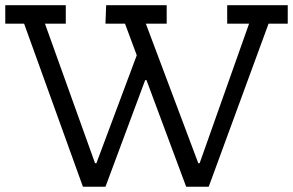

<svg xmlns="http://www.w3.org/2000/svg" viewBox="-97 -712 1117 732"><path d="M456.4 -406.4 305.1 0H219.2L-5.1 -621.8H-76.9V-692.3H153.8V-621.8H74.4L265.4 -89.7H270.5L424.4 -501.3L379.5 -621.8H305.1L307.7 -692.3H538.5V-621.8H459L659 -89.7H664.1L852.6 -621.8H769.2V-692.3H1000V-621.8H926.9L698.7 0H612.8L461.5 -406.4Z"/></svg>

Font: Slabo 13px
Style: Regular
Weight: 400
Designer: John Hudson
Foundry: Tiro Typeworks Ltd.
Version: Version 1.02 Build 005a